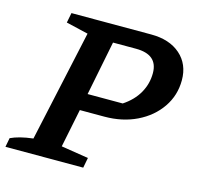

<svg xmlns="http://www.w3.org/2000/svg" viewBox="-118 -754 877 856"><g transform="rotate(15 320.5 -326.0)"><path d="M-21 0 -13 -42Q6 -51 31 -57.5Q56 -64 90 -68L202 -582L100 -606L109 -652H477Q562 -652 612 -608Q662 -564 662 -490Q662 -420 623.5 -364Q585 -308 519 -276Q453 -244 370 -244H257L221 -67L347 -47L338 0ZM428 -573H322L272 -322H434Q481 -353 505 -395.5Q529 -438 529 -487Q529 -573 428 -573Z"/></g></svg>

Font: Piazzolla SC SemiBold
Style: Italic
Weight: 600
Italic angle: -11.3°
Designer: Juan Pablo del Peral
Foundry: Huerta Tipografica
Version: Version 1.330